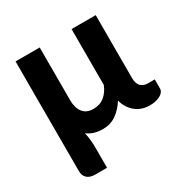

<svg xmlns="http://www.w3.org/2000/svg" viewBox="-157 -650 923 950"><g transform="rotate(-30 304.5 -175.0)"><path d="M609 -94V-40.5Q609 -32 603.2 -23.8Q597.5 -15.5 586.5 -9Q575.5 -2.5 559.8 1.5Q544 5.5 524.5 5.5Q503.5 5.5 483.8 -0.5Q464 -6.5 447.5 -19Q431 -31.5 418.5 -50Q406 -68.5 399 -94Q373 -53.5 340.2 -31.2Q307.5 -9 265 -9Q237.5 -9 215.8 -16Q194 -23 176.5 -36Q182 -14 184 9.2Q186 32.5 186 53V166.5H117.5Q89 166.5 73 152Q57 137.5 57 110V-515.5H195V-213.5Q195 -170.5 214.8 -144.8Q234.5 -119 273.5 -119Q311 -119 336.5 -139.2Q362 -159.5 377 -196V-515.5H515V-156.5Q515 -124.5 529.8 -109.2Q544.5 -94 570 -94Z"/></g></svg>

Font: Lato 2
Style: Regular
Weight: 800
Designer: Lukasz Dziedzic with Adam Twardoch and Botio Nikoltchev
Foundry: tyPoland Lukasz Dziedzic
Version: Version 2.015; 2015-08-06; http://www.latofonts.com/